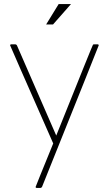

<svg xmlns="http://www.w3.org/2000/svg" viewBox="-20 -711 538 949"><path d="M178 218H163Q156 218 156 213Q156 211 243 -2Q30 -485 30 -487Q30 -492 37 -492H54Q61 -492 64 -486L258 -41Q438 -490 440 -491Q442 -492 461 -492Q468 -492 468 -487Q468 -485 188 212Q185 218 178 218ZM242 -590H208L270 -691H331Z"/></svg>

Font: YamahaIndonesia935. App Thin
Style: Regular
Weight: 100
Designer: Dalton Maag Ltd
Foundry: Dalton Maag Ltd
Version: Version 1.002